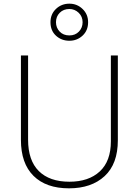

<svg xmlns="http://www.w3.org/2000/svg" viewBox="-20 -1016 756 1046"><path d="M622 -252Q622 -123 550 -56.5Q478 10 356 10Q231 10 162.5 -58Q94 -126 94 -254V-714H133V-255Q133 -142 191.5 -84Q250 -26 358 -26Q463 -26 523.5 -82Q584 -138 584 -246V-714H622ZM358 -794Q315 -794 285 -821.5Q255 -849 255 -895Q255 -939 285 -967.5Q315 -996 358 -996Q400 -996 430 -967Q460 -938 460 -895Q460 -850 430 -822Q400 -794 358 -794ZM358 -823Q390 -823 410 -844Q430 -865 430 -895Q430 -926 408.5 -946.5Q387 -967 358 -967Q326 -967 305.5 -946.5Q285 -926 285 -895Q285 -865 305 -844Q325 -823 358 -823Z"/></svg>

Font: Noto Sans Lao Looped ExtraLight
Style: Regular
Weight: 200
Designer: Mark Frömberg, Ben Mitchell
Foundry: The Fontpad Ltd
Version: Version 1.002; ttfautohint (v1.8.4.7-5d5b)